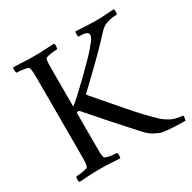

<svg xmlns="http://www.w3.org/2000/svg" viewBox="-146 -792 940 941"><g transform="rotate(-30 324.0 -321.5)"><path d="M160 -642Q189 -642 216.5 -643.5Q244 -645 274 -646Q278 -642 277.5 -630.5Q277 -619 274 -615Q268 -615 252 -613.5Q236 -612 222 -609Q208 -606 206 -600Q203 -590 202.5 -574Q202 -558 202 -539Q202 -536 202 -533Q202 -530 202 -527V-333Q213 -340 231 -356Q249 -372 270.5 -392.5Q292 -413 312 -432Q350 -470 371.5 -491.5Q393 -513 407 -529Q421 -545 436 -564Q441 -570 445.5 -579Q450 -588 450 -595Q450 -606 439.5 -610.5Q429 -615 416.5 -615.5Q404 -616 398 -616Q396 -616 395 -616Q393 -621 393 -630Q393 -639 395 -646Q422 -645 451 -643Q480 -641 507 -641Q539 -641 561.5 -643Q584 -645 613 -646Q615 -642 615 -629Q615 -616 611 -616Q607 -616 589.5 -614.5Q572 -613 551.5 -605.5Q531 -598 514 -580Q472 -534 436.5 -498.5Q401 -463 366 -429.5Q331 -396 288 -355Q286 -352 288 -348Q359 -266 420.5 -194.5Q482 -123 538 -70Q556 -54 580.5 -41Q605 -28 645 -25Q649 -21 647 -10Q645 1 644 3Q595 3 557.5 0Q520 -3 505 -8Q495 -12 477 -21Q459 -30 439 -50Q429 -61 397.5 -95.5Q366 -130 320 -182Q274 -234 219 -297Q217 -300 210 -300Q206 -300 202 -298V-116Q202 -113 202 -110Q202 -107 202 -104Q202 -85 202.5 -69.5Q203 -54 206 -44Q208 -39 222 -35Q236 -31 252 -29.5Q268 -28 274 -28Q277 -24 277.5 -12.5Q278 -1 274 3Q244 1 216.5 -0.5Q189 -2 160 -2Q132 -2 103 -0.5Q74 1 44 3Q40 -1 40.5 -12.5Q41 -24 44 -28Q50 -28 66 -29.5Q82 -31 96.5 -35Q111 -39 112 -44Q116 -56 116.5 -75Q117 -94 117 -116V-527Q117 -549 116.5 -568.5Q116 -588 112 -600Q111 -606 96.5 -609Q82 -612 66 -613.5Q50 -615 44 -615Q41 -619 40.5 -630.5Q40 -642 44 -646Q74 -645 103 -643.5Q132 -642 160 -642Z"/></g></svg>

Font: Amiri Quran
Style: Regular
Weight: 400
Designer: Khaled Hosny
Version: Version 0.117